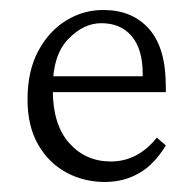

<svg xmlns="http://www.w3.org/2000/svg" viewBox="-20 -359 384 385"><path d="M190.4 5.9Q147.9 5.9 112.5 -13.4Q77.1 -32.7 56.2 -69.6Q35.2 -106.4 35.2 -159.7Q35.2 -216.3 56.6 -256.6Q78.1 -296.9 113.5 -318.4Q148.9 -339.8 189.5 -338.9Q246.1 -338.4 279.3 -300.5Q312.5 -262.7 312.5 -186V-174.3H65.4V-206.1H273.4L266.1 -199.7V-211.4Q266.1 -260.3 244.1 -286.4Q222.2 -312.5 183.1 -312.5Q147.5 -312.5 116.7 -280.5Q85.9 -248.5 85.9 -184.6V-178.2Q85.9 -108.9 118.9 -72Q151.9 -35.2 202.1 -35.2Q256.3 -35.2 294.4 -83L312.5 -67.4Q290 -29.8 259.3 -12Q228.5 5.9 190.4 5.9Z"/></svg>

Font: Lateef ExtraLight
Style: Regular
Weight: 200
Designer: SIL International
Foundry: SIL International
Version: Version 4.200